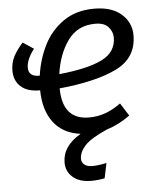

<svg xmlns="http://www.w3.org/2000/svg" viewBox="-54 -584 696 852"><g transform="rotate(-5 294.5 -158.0)"><path d="M214 -199Q215 -59 333 -59Q371 -59 405 -71Q439 -83 475 -109L511 -52Q460 -15 407 1Q334 33 307.5 62Q281 91 281 120Q281 137 293.5 147Q306 157 330 157Q354 157 392 149L378 216Q348 222 318 222Q266 222 236.5 196.5Q207 171 207 131Q207 58 289 10Q211 0 169.5 -54.5Q128 -109 127 -198H124Q70 -198 41 -224.5Q12 -251 12 -295Q12 -330 26.5 -358Q41 -386 68 -416L116 -384Q102 -367 91.5 -345Q81 -323 81 -303Q81 -282 93.5 -272.5Q106 -263 125 -263H131Q141 -335 172 -397Q203 -459 259.5 -498.5Q316 -538 397 -538Q475 -538 518 -500Q561 -462 561 -406Q561 -305 469.5 -260Q378 -215 214 -199ZM473 -403Q473 -429 454.5 -450Q436 -471 396 -471Q317 -471 273.5 -410.5Q230 -350 218 -262Q346 -275 409.5 -306.5Q473 -338 473 -403Z"/></g></svg>

Font: FiraGO Book
Style: Italic
Weight: 350
Italic angle: -8°
Designer: bBox Type GmbH
Foundry: bBox Type GmbH
Version: Version 1.001